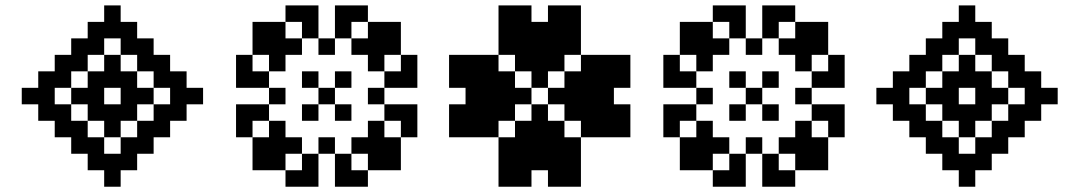

<svg xmlns="http://www.w3.org/2000/svg" viewBox="-20 -708 4093 728"><path d="M62.5 -375H125V-312.5H62.5ZM125 -437.5H187.5V-375H125ZM125 -375H187.5V-312.5H125ZM125 -312.5H187.5V-250H125ZM250 -375H312.5V-312.5H250ZM625 -375H687.5V-312.5H625ZM500 -375H562.5V-312.5H500ZM437.5 -687.5V-625H375V-687.5ZM500 -625V-562.5H437.5V-625ZM437.5 -625V-562.5H375V-625ZM375 -625V-562.5H312.5V-625ZM562.5 -562.5V-500H500V-562.5ZM500 -562.5V-500H437.5V-562.5ZM375 -562.5V-500H312.5V-562.5ZM312.5 -562.5V-500H250V-562.5ZM437.5 0H375V-62.5H437.5ZM500 -62.5H437.5V-125H500ZM437.5 -62.5H375V-125H437.5ZM375 -62.5H312.5V-125H375ZM562.5 -125H500V-187.5H562.5ZM500 -125H437.5V-187.5H500ZM375 -125H312.5V-187.5H375ZM312.5 -125H250V-187.5H312.5ZM562.5 -500H625V-437.5H562.5ZM562.5 -437.5H625V-375H562.5ZM562.5 -312.5H625V-250H562.5ZM562.5 -250H625V-187.5H562.5ZM625 -312.5H687.5V-250H625ZM625 -437.5H687.5V-375H625ZM687.5 -375H750V-312.5H687.5ZM187.5 -500H250V-437.5H187.5ZM187.5 -437.5H250V-375H187.5ZM187.5 -312.5H250V-250H187.5ZM187.5 -250H250V-187.5H187.5ZM312.5 -437.5H375V-375H312.5ZM312.5 -312.5H375V-250H312.5ZM437.5 -312.5H500V-250H437.5ZM437.5 -437.5H500V-375H437.5ZM250 -500H312.5V-437.5H250ZM500 -500H562.5V-437.5H500ZM500 -250H562.5V-187.5H500ZM250 -250H312.5V-187.5H250ZM375 -250H437.5V-187.5H375ZM375 -312.5H437.5V-250H375ZM437.5 -375H500V-312.5H437.5ZM375 -437.5H437.5V-375H375ZM312.5 -375H375V-312.5H312.5ZM375 -500H437.5V-437.5H375Z M1187.5 -375H1250V-312.5H1187.5ZM1125 -437.5H1187.5V-375H1125ZM1062.5 -562.5H1125V-500H1062.5ZM1000 -500H1062.5V-437.5H1000ZM1125 -312.5H1187.5V-250H1125ZM1000 -250H1062.5V-187.5H1000ZM1062.5 -187.5H1125V-125H1062.5ZM1250 -312.5H1312.5V-250H1250ZM1312.5 -187.5H1375V-125H1312.5ZM1375 -250H1437.5V-187.5H1375ZM1250 -437.5H1312.5V-375H1250ZM1312.5 -562.5H1375V-500H1312.5ZM1375 -500H1437.5V-437.5H1375ZM1125 -125H1187.5V-62.5H1125ZM1250 -125H1312.5V-62.5H1250ZM1437.5 -437.5H1500V-375H1437.5ZM1437.5 -312.5H1500V-250H1437.5ZM1500 -312.5H1562.5V-250H1500ZM1500 -437.5H1562.5V-375H1500ZM1125 -687.5H1187.5V-625H1125ZM1125 -625H1187.5V-562.5H1125ZM1250 -625H1312.5V-562.5H1250ZM1250 -687.5H1312.5V-625H1250ZM875 -437.5H937.5V-375H875ZM937.5 -437.5H1000V-375H937.5ZM937.5 -312.5H1000V-250H937.5ZM875 -312.5H937.5V-250H875ZM1062.5 -687.5H1125V-625H1062.5ZM1000 -625H1062.5V-562.5H1000ZM875 -500H937.5V-437.5H875ZM937.5 -562.5H1000V-500H937.5ZM1312.5 -687.5H1375V-625H1312.5ZM1375 -625H1437.5V-562.5H1375ZM1437.5 -562.5H1500V-500H1437.5ZM1500 -500H1562.5V-437.5H1500ZM1437.5 -187.5H1500V-125H1437.5ZM1500 -250H1562.5V-187.5H1500ZM1375 -125H1437.5V-62.5H1375ZM1312.5 -62.5H1375V0H1312.5ZM1000 -125H1062.5V-62.5H1000ZM1062.5 -62.5H1125V0H1062.5ZM875 -250H937.5V-187.5H875ZM937.5 -187.5H1000V-125H937.5ZM1250 -62.5H1312.5V0H1250ZM1125 -62.5H1187.5V0H1125ZM1000 -375H1062.5V-312.5H1000ZM1375 -375H1437.5V-312.5H1375ZM1187.5 -562.5H1250V-500H1187.5ZM1187.5 -187.5H1250V-125H1187.5ZM1000 -562.5H1062.5V-500H1000ZM1375 -562.5H1437.5V-500H1375ZM1375 -187.5H1437.5V-125H1375ZM1000 -187.5H1062.5V-125H1000ZM937.5 -125H1000V-62.5H937.5ZM1437.5 -125H1500V-62.5H1437.5ZM1437.5 -625H1500V-562.5H1437.5ZM937.5 -625H1000V-562.5H937.5Z M1682.7 -437.5H1745.2V-375H1682.7ZM1682.7 -500H1745.2V-437.5H1682.7ZM1682.7 -312.5H1745.2V-250H1682.7ZM1682.7 -250H1745.2V-187.5H1682.7ZM1745.2 -500H1807.7V-437.5H1745.2ZM1745.2 -437.5H1807.7V-375H1745.2ZM1745.2 -375H1807.7V-312.5H1745.2ZM1745.2 -312.5H1807.7V-250H1745.2ZM1745.2 -250H1807.7V-187.5H1745.2ZM1807.7 -250H1870.2V-187.5H1807.7ZM1807.7 -312.5H1870.2V-250H1807.7ZM1807.7 -375H1870.2V-312.5H1807.7ZM1807.7 -437.5H1870.2V-375H1807.7ZM1807.7 -500H1870.2V-437.5H1807.7ZM1870.2 -437.5H1932.7V-375H1870.2ZM1870.2 -375H1932.7V-312.5H1870.2ZM1870.2 -312.5H1932.7V-250H1870.2ZM1932.7 -375H1995.2V-312.5H1932.7ZM1995.2 -437.5H2057.7V-375H1995.2ZM1932.7 -500H1995.2V-437.5H1932.7ZM1995.2 -500H2057.7V-437.5H1995.2ZM2057.7 -500H2120.2V-437.5H2057.7ZM1870.2 -562.5H1932.7V-500H1870.2ZM1932.7 -562.5H1995.2V-500H1932.7ZM1995.2 -562.5H2057.7V-500H1995.2ZM2057.7 -562.5H2120.2V-500H2057.7ZM2120.2 -562.5H2182.7V-500H2120.2ZM2120.2 -625H2182.7V-562.5H2120.2ZM2120.2 -687.5H2182.7V-625H2120.2ZM2057.7 -687.5H2120.2V-625H2057.7ZM1932.7 -687.5H1995.2V-625H1932.7ZM1870.2 -687.5H1932.7V-625H1870.2ZM1870.2 -625H1932.7V-562.5H1870.2ZM1932.7 -625H1995.2V-562.5H1932.7ZM1995.2 -625H2057.7V-562.5H1995.2ZM2057.7 -625H2120.2V-562.5H2057.7ZM2057.7 -375H2120.2V-312.5H2057.7ZM2120.2 -437.5H2182.7V-375H2120.2ZM2182.7 -500H2245.2V-437.5H2182.7ZM2245.2 -500H2307.7V-437.5H2245.2ZM2307.7 -500H2370.2V-437.5H2307.7ZM2307.7 -437.5H2370.2V-375H2307.7ZM2307.7 -312.5H2370.2V-250H2307.7ZM2307.7 -250H2370.2V-187.5H2307.7ZM2120.2 -312.5H2182.7V-250H2120.2ZM2182.7 -250H2245.2V-187.5H2182.7ZM2245.2 -250H2307.7V-187.5H2245.2ZM2245.2 -312.5H2307.7V-250H2245.2ZM2245.2 -375H2307.7V-312.5H2245.2ZM2245.2 -437.5H2307.7V-375H2245.2ZM2182.7 -437.5H2245.2V-375H2182.7ZM2182.7 -375H2245.2V-312.5H2182.7ZM2182.7 -312.5H2245.2V-250H2182.7ZM2120.2 -375H2182.7V-312.5H2120.2ZM1995.2 -312.5H2057.7V-250H1995.2ZM1932.7 -250H1995.2V-187.5H1932.7ZM1995.2 -250H2057.7V-187.5H1995.2ZM2057.7 -250H2120.2V-187.5H2057.7ZM1932.7 -187.5H1995.2V-125H1932.7ZM1995.2 -187.5H2057.7V-125H1995.2ZM2057.7 -187.5H2120.2V-125H2057.7ZM2120.2 -187.5H2182.7V-125H2120.2ZM1870.2 -187.5H1932.7V-125H1870.2ZM1870.2 -125H1932.7V-62.5H1870.2ZM1870.2 -62.5H1932.7V0H1870.2ZM1932.7 -62.5H1995.2V0H1932.7ZM2057.7 -62.5H2120.2V0H2057.7ZM2120.2 -62.5H2182.7V0H2120.2ZM2120.2 -125H2182.7V-62.5H2120.2ZM2057.7 -125H2120.2V-62.5H2057.7ZM1995.2 -125H2057.7V-62.5H1995.2ZM1932.7 -125H1995.2V-62.5H1932.7Z M2807.7 -375H2870.2V-312.5H2807.7ZM2745.2 -437.5H2807.7V-375H2745.2ZM2682.7 -562.5H2745.2V-500H2682.7ZM2620.2 -500H2682.7V-437.5H2620.2ZM2745.2 -312.5H2807.7V-250H2745.2ZM2620.2 -250H2682.7V-187.5H2620.2ZM2682.7 -187.5H2745.2V-125H2682.7ZM2870.2 -312.5H2932.7V-250H2870.2ZM2932.7 -187.5H2995.2V-125H2932.7ZM2995.2 -250H3057.7V-187.5H2995.2ZM2870.2 -437.5H2932.7V-375H2870.2ZM2932.7 -562.5H2995.2V-500H2932.7ZM2995.2 -500H3057.7V-437.5H2995.2ZM2745.2 -125H2807.7V-62.5H2745.2ZM2870.2 -125H2932.7V-62.5H2870.2ZM3057.7 -437.5H3120.2V-375H3057.7ZM3057.7 -312.5H3120.2V-250H3057.7ZM3120.2 -312.5H3182.7V-250H3120.2ZM3120.2 -437.5H3182.7V-375H3120.2ZM2745.2 -687.5H2807.7V-625H2745.2ZM2745.2 -625H2807.7V-562.5H2745.2ZM2870.2 -625H2932.7V-562.5H2870.2ZM2870.2 -687.5H2932.7V-625H2870.2ZM2495.2 -437.5H2557.7V-375H2495.2ZM2557.7 -437.5H2620.2V-375H2557.7ZM2557.7 -312.5H2620.2V-250H2557.7ZM2495.2 -312.5H2557.7V-250H2495.2ZM2682.7 -687.5H2745.2V-625H2682.7ZM2620.2 -625H2682.7V-562.5H2620.2ZM2495.2 -500H2557.7V-437.5H2495.2ZM2557.7 -562.5H2620.2V-500H2557.7ZM2932.7 -687.5H2995.2V-625H2932.7ZM2995.2 -625H3057.7V-562.5H2995.2ZM3057.7 -562.5H3120.2V-500H3057.7ZM3120.2 -500H3182.7V-437.5H3120.2ZM3057.7 -187.5H3120.2V-125H3057.7ZM3120.2 -250H3182.7V-187.5H3120.2ZM2995.2 -125H3057.7V-62.5H2995.2ZM2932.7 -62.5H2995.2V0H2932.7ZM2620.2 -125H2682.7V-62.5H2620.2ZM2682.7 -62.5H2745.2V0H2682.7ZM2495.2 -250H2557.7V-187.5H2495.2ZM2557.7 -187.5H2620.2V-125H2557.7ZM2870.2 -62.5H2932.7V0H2870.2ZM2745.2 -62.5H2807.7V0H2745.2ZM2620.2 -375H2682.7V-312.5H2620.2ZM2995.2 -375H3057.7V-312.5H2995.2ZM2807.7 -562.5H2870.2V-500H2807.7ZM2807.7 -187.5H2870.2V-125H2807.7ZM2620.2 -562.5H2682.7V-500H2620.2ZM2995.2 -562.5H3057.7V-500H2995.2ZM2995.2 -187.5H3057.7V-125H2995.2ZM2620.2 -187.5H2682.7V-125H2620.2ZM2557.7 -125H2620.2V-62.5H2557.7ZM3057.7 -125H3120.2V-62.5H3057.7ZM3057.7 -625H3120.2V-562.5H3057.7ZM2557.7 -625H2620.2V-562.5H2557.7Z M3302.9 -375H3365.4V-312.5H3302.9ZM3365.4 -437.5H3427.9V-375H3365.4ZM3365.4 -375H3427.9V-312.5H3365.4ZM3365.4 -312.5H3427.9V-250H3365.4ZM3490.4 -375H3552.9V-312.5H3490.4ZM3865.4 -375H3927.9V-312.5H3865.4ZM3740.4 -375H3802.9V-312.5H3740.4ZM3677.9 -687.5V-625H3615.4V-687.5ZM3740.4 -625V-562.5H3677.9V-625ZM3677.9 -625V-562.5H3615.4V-625ZM3615.4 -625V-562.5H3552.9V-625ZM3802.9 -562.5V-500H3740.4V-562.5ZM3740.4 -562.5V-500H3677.9V-562.5ZM3615.4 -562.5V-500H3552.9V-562.5ZM3552.9 -562.5V-500H3490.4V-562.5ZM3677.9 0H3615.4V-62.5H3677.9ZM3740.4 -62.5H3677.9V-125H3740.4ZM3677.9 -62.5H3615.4V-125H3677.9ZM3615.4 -62.5H3552.9V-125H3615.4ZM3802.9 -125H3740.4V-187.5H3802.9ZM3740.4 -125H3677.9V-187.5H3740.4ZM3615.4 -125H3552.9V-187.5H3615.4ZM3552.9 -125H3490.4V-187.5H3552.9ZM3802.9 -500H3865.4V-437.5H3802.9ZM3802.9 -437.5H3865.4V-375H3802.9ZM3802.9 -312.5H3865.4V-250H3802.9ZM3802.9 -250H3865.4V-187.5H3802.9ZM3865.4 -312.5H3927.9V-250H3865.4ZM3865.4 -437.5H3927.9V-375H3865.4ZM3927.9 -375H3990.4V-312.5H3927.9ZM3427.9 -500H3490.4V-437.5H3427.9ZM3427.9 -437.5H3490.4V-375H3427.9ZM3427.9 -312.5H3490.4V-250H3427.9ZM3427.9 -250H3490.4V-187.5H3427.9ZM3552.9 -437.5H3615.4V-375H3552.9ZM3552.9 -312.5H3615.4V-250H3552.9ZM3677.9 -312.5H3740.4V-250H3677.9ZM3677.9 -437.5H3740.4V-375H3677.9ZM3490.4 -500H3552.9V-437.5H3490.4ZM3740.4 -500H3802.9V-437.5H3740.4ZM3740.4 -250H3802.9V-187.5H3740.4ZM3490.4 -250H3552.9V-187.5H3490.4ZM3615.4 -250H3677.9V-187.5H3615.4ZM3615.4 -312.5H3677.9V-250H3615.4ZM3677.9 -375H3740.4V-312.5H3677.9ZM3615.4 -437.5H3677.9V-375H3615.4ZM3552.9 -375H3615.4V-312.5H3552.9ZM3615.4 -500H3677.9V-437.5H3615.4Z"/></svg>

Font: Yarndings 12
Style: Regular
Weight: 400
Designer: Sarah Cadigan-Fried
Version: Version 1.000; ttfautohint (v1.8.4.7-5d5b)